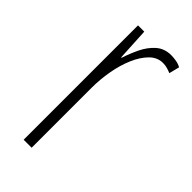

<svg xmlns="http://www.w3.org/2000/svg" viewBox="-178 -582 628 628"><g transform="rotate(45 135.5 -268.5)"><path d="M216 -537Q226 -537 238.5 -535Q251 -533 262 -527L253 -491Q246 -494 236 -497Q226 -500 215 -500Q189 -500 169 -480Q149 -460 135 -427.5Q121 -395 114 -355.5Q107 -316 107 -278V0H70V-529H99L105 -416H107Q116 -444 129.5 -472Q143 -500 164 -518.5Q185 -537 216 -537Z"/></g></svg>

Font: Noto Sans Gujarati ExtraCondensed ExtraLight
Style: Regular
Weight: 200
Width: 2
Designer: Jelle Bosma - Monotype Design Team, Universal Thirst
Foundry: Monotype Imaging Inc.
Version: Version 2.106; ttfautohint (v1.8.4.7-5d5b)